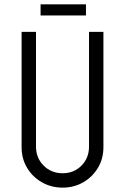

<svg xmlns="http://www.w3.org/2000/svg" viewBox="-20 -852 573 880"><path d="M79 -177V-706H145V-180Q145 -128 180 -93Q215 -58 267 -58Q319 -58 353.5 -93Q388 -128 388 -180V-706H454V-177Q454 -125 429 -83Q404 -41 361.5 -16.5Q319 8 267 8Q215 8 172 -16.5Q129 -41 104 -83Q79 -125 79 -177ZM166 -832H374V-781H166Z"/></svg>

Font: Lineal Light
Style: Regular
Weight: 300
Designer: Created by Frank Adebiaye with contributions from Anton Moglia & Ariel Martín Pérez
Created by Frank ADEBIAYE with FontF
Foundry: Velvetyne Type Foundry
Version: Version 2.000